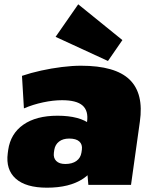

<svg xmlns="http://www.w3.org/2000/svg" viewBox="-20 -858 711 891"><path d="M372 -211 384 -293Q391 -344 363 -368.5Q335 -393 268 -393Q227 -393 180 -383Q133 -373 91 -355L82 -506Q123 -520 171 -530.5Q219 -541 267 -547Q315 -553 356 -553Q515 -553 581.5 -488.5Q648 -424 629 -293L588 0H390ZM198 13Q100 13 53 -29Q6 -71 16 -147L18 -162Q29 -238 88.5 -279.5Q148 -321 247 -321Q350 -321 401 -280Q452 -239 442 -163L440 -148Q429 -71 366 -29Q303 13 198 13ZM283 -97Q315 -97 334.5 -111Q354 -125 358 -150L360 -164Q363 -188 348 -201.5Q333 -215 301 -215Q272 -215 254 -201Q236 -187 232 -163L230 -149Q227 -125 241 -111Q255 -97 283 -97ZM548 -672 481 -575 238 -687 343 -838Z"/></svg>

Font: Pathway Extreme SemiCondensed Black
Style: Italic
Weight: 900
Width: 4
Italic angle: -8°
Version: Version 1.001;gftools[0.9.26]